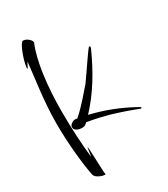

<svg xmlns="http://www.w3.org/2000/svg" viewBox="-221 -912 988 1126"><g transform="rotate(-30 273.0 -349.0)"><path d="M147 112C150 112 152 111 152 110C146 88 146 -80 139 -80C138 -80 135 -45 130 -18C119 -109 113 -225 113 -341C113 -504 133 -669 175 -767V-770C175 -778 169 -787 158 -796C147 -805 135 -810 124 -810C105 -810 73 -717 68 -688C64 -671 63 -660 63 -656C63 -654 63 -653 64 -653C67 -653 77 -675 86 -691C78 -604 51 -444 51 -292C51 -149 67 -5 83 74C89 98 132 112 147 112ZM525 -119C528 -119 530 -120 530 -122C530 -125 527 -128 521 -131C430 -182 336 -219 237 -242C325 -335 392 -448 447 -571C448 -575 449 -578 449 -579C449 -584 447 -586 443 -586C436 -586 364 -475 314 -406C290 -379 228 -303 172 -255C171 -255 169 -255 168 -256H165C164 -257 162 -257 161 -257H158C137 -257 119 -239 119 -227C119 -218 121 -215 124 -210C131 -201 148 -193 169 -193C182 -193 191 -196 198 -203L206 -210C263 -201 323 -186 348 -179C419 -158 488 -133 521 -120C522 -119 523 -119 525 -119Z"/></g></svg>

Font: Comforter
Style: Regular
Weight: 400
Designer: Robert E. Leuschke
Foundry: Robert E. Leuschke
Version: Version 1.013; ttfautohint (v1.8.3)